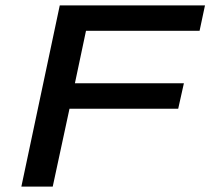

<svg xmlns="http://www.w3.org/2000/svg" viewBox="-20 -690 778 710"><path d="M59 0H175L237 -288H639L660 -382H257L298 -576H718L738 -670H201Z"/></svg>

Font: LT Wave Medium
Style: Italic
Weight: 500
Designer: Daniel Lyons
Version: Version 2.5 (Glyphs App)